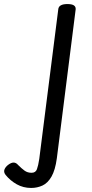

<svg xmlns="http://www.w3.org/2000/svg" viewBox="-168 -535 456 949"><path d="M-14 394Q-53 394 -85 376Q-117 358 -140 330Q-151 316 -146 303Q-141 290 -128 280Q-112 268 -100 268.5Q-88 269 -78 281Q-61 298 -46.5 308.5Q-32 319 -12 319Q8 319 14.5 301.5Q21 284 26 251L120 -489Q121 -502 132.5 -508.5Q144 -515 165 -515Q187 -515 197 -508.5Q207 -502 206 -489L113 247Q105 306 86.5 338Q68 370 42 382Q16 394 -14 394Z"/></svg>

Font: Playwrite GB S
Style: Italic
Weight: 400
Italic angle: -7°
Designer: Veronika Burian, José Scaglione
Foundry: TypeTogether
Version: Version 1.000